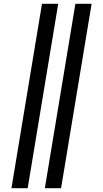

<svg xmlns="http://www.w3.org/2000/svg" viewBox="-20 -843 540 1006"><path d="M215 143 375 -823H460L300 143ZM40 143 200 -823H285L125 143Z"/></svg>

Font: Iosevka Term Curly SmBd Obl
Style: Regular
Weight: 600
Italic angle: -9°
Designer: Belleve Invis
Foundry: Belleve Invis
Version: Version 32.3.0